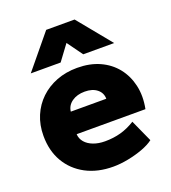

<svg xmlns="http://www.w3.org/2000/svg" viewBox="-142 -875 885 994"><g transform="rotate(-20 301.0 -378.0)"><path d="M312 15Q226 15 161.5 -19.2Q97 -53.5 61.2 -114.8Q25.5 -176 25.5 -258Q25.5 -318 46.5 -367.8Q67.5 -417.5 105.5 -453.8Q143.5 -490 195.2 -510Q247 -530 309 -530Q378.5 -530 432.2 -505.8Q486 -481.5 521 -437.8Q556 -394 569.2 -335.5Q582.5 -277 569 -208H190Q191.5 -182.5 207.8 -163.5Q224 -144.5 252 -133.8Q280 -123 316.5 -123Q363 -123 403.5 -134.2Q444 -145.5 483 -170L538 -48.5Q514.5 -30.5 476.2 -16.2Q438 -2 394.5 6.5Q351 15 312 15ZM201.5 -328H397Q396.5 -361 371.2 -381Q346 -401 304 -401Q261.5 -401 233.2 -381Q205 -361 201.5 -328ZM74.5 -585 226.5 -769.5H383L534 -585H363.5L302 -670L239 -585Z"/></g></svg>

Font: Geologica Thin Roman ExtraBold
Style: Regular
Weight: 800
Version: Version 1.010;gftools[0.9.28]